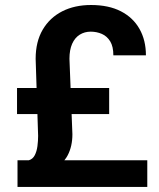

<svg xmlns="http://www.w3.org/2000/svg" viewBox="-20 -740 631 760"><path d="M563 0H49.3V-105.5H563ZM412.1 -288.6H47.4V-391.6H412.1ZM254.9 -507.3 266.6 -208.5Q266.6 -160.6 247.8 -125Q229 -89.4 184.6 -67.9L93.8 -105.5Q109.4 -109.9 117.4 -125.2Q125.5 -140.6 128.2 -161.6Q130.9 -182.6 130.9 -202.1L121.1 -507.3Q121.1 -574.7 148.9 -622.3Q176.8 -669.9 226.1 -695.1Q275.4 -720.2 340.3 -720.2Q410.2 -720.2 458.5 -695.3Q506.8 -670.4 532.2 -625.5Q557.6 -580.6 557.6 -521H428.7Q428.7 -555.7 416.3 -576.2Q403.8 -596.7 383.3 -605.7Q362.8 -614.7 338.9 -614.7Q314.9 -614.7 295.7 -602.8Q276.4 -590.8 265.6 -566.7Q254.9 -542.5 254.9 -507.3Z"/></svg>

Font: Roboto SemiBold
Style: Regular
Weight: 600
Designer: Christian Robertson
Foundry: Google
Version: Version 3.009; 2024